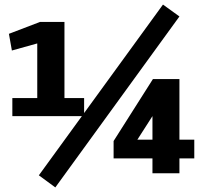

<svg xmlns="http://www.w3.org/2000/svg" viewBox="-20 -753 890 840"><path d="M34 -324H143V-563L32 -532L19 -605L155 -657H262V-324H348V-245H34ZM693 -733 765 -681 222 67 150 14ZM649 -407H765V-142H830V-60H765V5H647V-60H477V-136ZM647 -142V-245L581 -142Z"/></svg>

Font: Epunda Sans Black
Style: Regular
Weight: 900
Designer: Simon Atzbach
Foundry: typofactur
Version: Version 2.204; ttfautohint (v1.8.4.7-5d5b)